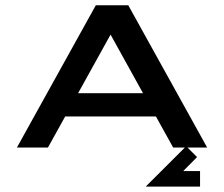

<svg xmlns="http://www.w3.org/2000/svg" viewBox="-20 -557 846 725"><path d="M671.9 88.9H735.4V147.5H530.3L683.1 -4.9L724.1 36.1ZM464.4 -537.1 762.2 0H633.8L568.8 -117.2H226.1L161.1 0H43.9L341.8 -537.1ZM274.9 -205.1H520L397.5 -426.3Z"/></svg>

Font: Squarish Sans CT
Style: Regular
Weight: 400
Version: Version 0.9